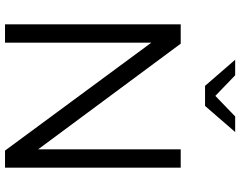

<svg xmlns="http://www.w3.org/2000/svg" viewBox="-116 -841 957 765"><g transform="rotate(90 362.5 -458.5)"><path d="M280 -917H218L322 -797H402L506 -917H444L362 -838ZM77 0H150V-583L580 0H648V-700H575V-132L154 -700H77Z"/></g></svg>

Font: Red Hat Display
Style: Regular
Weight: 400
Designer: Pentagram, MCKL
Foundry: Pentagram, MCKL
Version: Version 1.023